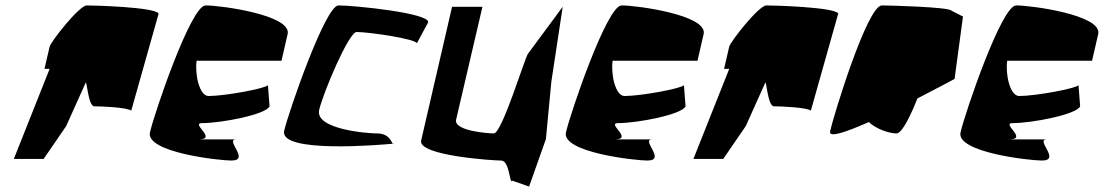

<svg xmlns="http://www.w3.org/2000/svg" viewBox="-20 -586 4070 708"><path d="M31 0H141L224 -121L295 -279C300 -300 304 -194 328 -194C354 -194 449 -190 464 -178L565 -536C551 -560 326 -566 300 -566C272 -566 167 -432 163 -414L144 -332H163Z M533 -98C516 -24 789 6 833 6C905 6 807 -72 851 -72H712C784 -72 681 -132 725 -132C797 -132 962 -164 974 -194L968 -272C960 -260 811 -232 749 -232C715 -232 698 -313 705 -362H1018L1041 -462C1052 -531 795 -566 738 -566C684 -566 549 -168 533 -98Z M1028 -104C1008 -19 1386 -52 1428 -56C1423 -63 1415 -94 1370 -94C1335 -94 1140 -109 1157 -181C1171 -242 1266 -468 1295 -468C1341 -468 1517 -442 1517 -426L1559 -504C1563 -538 1286 -566 1228 -566C1180 -566 1044 -173 1028 -104ZM1428 -56H1432C1430 -53 1430 -54 1428 -56Z M1533 -68C1520 -12 1798 6 1828 6C1860 6 1859 98 1869 80L1931 102L1993 -73L2013 -284L2055 -561L1927 -388C1916 -375 1831 -94 1801 -94C1781 -94 1652 -103 1662 -145L1759 -561H1647Z M2067 -98C2050 -24 2323 6 2367 6C2439 6 2341 -72 2385 -72H2246C2318 -72 2215 -132 2259 -132C2331 -132 2496 -164 2508 -194L2502 -272C2494 -260 2345 -232 2283 -232C2249 -232 2232 -313 2239 -362H2552L2575 -462C2586 -531 2329 -566 2272 -566C2218 -566 2083 -168 2067 -98Z M2537 0H2647L2730 -121L2801 -279C2806 -300 2810 -194 2834 -194C2860 -194 2955 -190 2970 -178L3071 -536C3057 -560 2832 -566 2806 -566C2778 -566 2673 -432 2669 -414L2650 -332H2669Z M3041 -102C3035 -76 3100 -99 3184 -136C3209 -111 3258 -94 3286 -94C3307 -94 3340 -165 3363 -223C3439 -262 3500 -295 3500 -295L3531 -525L3488 -547C3479 -560 3260 -566 3232 -566C3178 -566 3054 -160 3041 -102Z M3522 -98C3505 -24 3778 6 3822 6C3894 6 3796 -72 3840 -72H3701C3773 -72 3670 -132 3714 -132C3786 -132 3951 -164 3963 -194L3957 -272C3949 -260 3800 -232 3738 -232C3704 -232 3687 -313 3694 -362H4007L4030 -462C4041 -531 3784 -566 3727 -566C3673 -566 3538 -168 3522 -98Z"/></svg>

Font: Crazy Punk
Style: Obl
Weight: 400
Version: Version 1